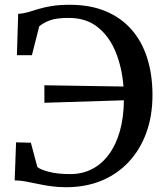

<svg xmlns="http://www.w3.org/2000/svg" viewBox="-20 -771 690 802"><path d="M256.3 11Q222.1 11 192.5 6.8Q162.9 2.7 136.6 -3.1Q110.3 -8.8 86.6 -13.1Q62.8 -17.4 41.3 -17.5L47.1 -176.4L108.9 -174.9L135.9 -73.6Q148 -62.6 184.7 -53.2Q221.5 -43.8 273.7 -43.8Q323.7 -43.8 364.5 -64.8Q405.3 -85.9 434.9 -126Q464.5 -166.1 480.7 -223.2Q496.9 -280.3 497.5 -352.1L165.4 -341.7V-414.8L495.8 -409.6Q489.4 -490.4 462.6 -555.2Q435.8 -620 387.4 -658.1Q339 -696.2 267.6 -696.2Q216.1 -696.2 188.8 -686.1Q161.5 -675.9 143.9 -661L113.3 -540.4H50.6L55.9 -713Q77.2 -714.3 96.8 -720.1Q116.3 -725.9 139.6 -733.1Q162.8 -740.3 194.6 -745.6Q226.4 -751 272 -751Q356 -751 420.2 -724.6Q484.4 -698.1 528.3 -648.7Q572.2 -599.3 594.5 -529.6Q616.9 -459.9 616.9 -373.4Q616.9 -287.9 591.5 -217.3Q566 -146.8 518.6 -95.6Q471.2 -44.5 404.9 -16.7Q338.6 11 256.3 11Z"/></svg>

Font: Merriweather Light
Style: Regular
Weight: 300
Designer: Eben Sorkin
Foundry: Eben Sorkin
Version: Version 2.100